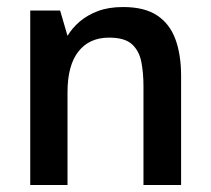

<svg xmlns="http://www.w3.org/2000/svg" viewBox="-20 -526 599 546"><path d="M66 0V-496H151L172 -424Q185 -446 206.5 -464.5Q228 -483 258.5 -494.5Q289 -506 330 -506Q391 -506 427 -482Q463 -458 479 -414Q495 -370 495 -310V0H388V-281Q388 -318 382 -349.5Q376 -381 355.5 -400Q335 -419 290 -419Q234 -419 203 -379.5Q172 -340 172 -264V0Z"/></svg>

Font: Atkinson Hyperlegible Next Medium
Style: Regular
Weight: 500
Designer: Elliott Scott, Megan Eiswerth, Linus Boman, Theodore Petrosky, Letters from Sweden
Foundry: Applied Design Works, Letters from Sweden
Version: Version 2.001